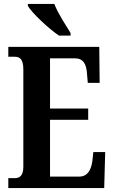

<svg xmlns="http://www.w3.org/2000/svg" viewBox="-20 -951 576 971"><path d="M278 -771H337V-784C314 -822 271 -886 255 -931H121V-921C141 -886 225 -807 278 -771ZM22 0H507L512 -182H452L447 -136C441 -92 423 -58 381 -58H233V-345H426V-402H233V-656H359C402 -656 417 -626 420 -578L424 -532H484L482 -714H22V-664H53C77 -664 98 -656 98 -601V-108C98 -65 82 -50 54 -50H22Z"/></svg>

Font: Noto Serif Devanagari ExtraCondensed
Style: Bold
Weight: 700
Width: 2
Designer: Universal Thirst, Indian Type Foundry and the Monotype Design Team
Foundry: Monotype Imaging Inc.
Version: Version 2.004